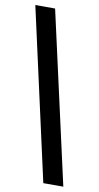

<svg xmlns="http://www.w3.org/2000/svg" viewBox="-89 -775 444 865"><g transform="rotate(10 133.0 -343.0)"><path d="M266.3 48.8H174.8L0 -735.2H90.5Z"/></g></svg>

Font: Archivo SemiBold ExtraCondensed
Style: Regular
Weight: 600
Width: 2
Version: Version 2.001